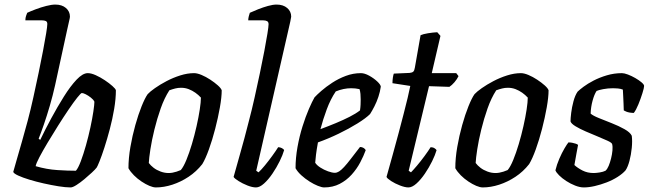

<svg xmlns="http://www.w3.org/2000/svg" viewBox="-20 -820 2842 840"><path d="M289 0Q267 0 236 -5Q205 -10 171.5 -17.5Q138 -25 108.5 -34Q79 -43 59.5 -52Q40 -61 38 -68Q42 -82 52.5 -119Q63 -156 76.5 -202.5Q90 -249 101 -291Q114 -340 126 -394.5Q138 -449 149 -501.5Q160 -554 168.5 -599Q177 -644 182 -674.5Q187 -705 187 -715Q187 -725 180.5 -728Q174 -731 163 -731H91Q91 -742 94 -750.5Q97 -759 99 -764Q114 -771 136.5 -779.5Q159 -788 182.5 -794Q206 -800 222 -800Q251 -800 268.5 -785Q286 -770 286 -747Q286 -743 282.5 -728.5Q279 -714 273 -686L221 -447Q211 -402 198 -357.5Q185 -313 172 -275.5Q159 -238 149 -213L156 -208Q177 -252 204 -302Q231 -352 259.5 -397.5Q288 -443 315 -471.5Q342 -500 364 -500Q379 -500 399 -491Q419 -482 438.5 -469Q458 -456 472 -443.5Q486 -431 487 -425Q487 -388 479.5 -343.5Q472 -299 460.5 -255.5Q449 -212 437 -175Q425 -138 415.5 -114.5Q406 -91 403 -87Q397 -79 382 -65Q367 -51 349 -36Q331 -21 314.5 -10.5Q298 0 289 0ZM312 -73Q322 -84 333.5 -114.5Q345 -145 356 -184Q367 -223 375.5 -262.5Q384 -302 388.5 -332.5Q393 -363 393 -375Q389 -384 377.5 -393Q366 -402 355 -407.5Q344 -413 338 -413Q334 -413 318 -393Q302 -373 280 -340.5Q258 -308 234 -270Q210 -232 188.5 -196Q167 -160 152.5 -132.5Q138 -105 136 -93Q184 -79 230.5 -76Q277 -73 312 -73Z M662 0Q650 0 633.5 -7Q617 -14 599 -26Q581 -38 566 -53Q551 -68 542 -84Q542 -128 550.5 -177Q559 -226 572 -272.5Q585 -319 599.5 -355Q614 -391 626 -408Q636 -419 658 -434.5Q680 -450 708.5 -465Q737 -480 768.5 -490Q800 -500 829 -500Q843 -500 862 -492Q881 -484 900 -471.5Q919 -459 933 -446.5Q947 -434 950 -425Q950 -395 942 -350Q934 -305 921.5 -256.5Q909 -208 894 -166.5Q879 -125 865 -102Q839 -69 805 -46.5Q771 -24 734 -12Q697 0 662 0ZM718 -63Q726 -63 734.5 -64.5Q743 -66 752.5 -69Q762 -72 771 -76Q783 -90 795.5 -120.5Q808 -151 819.5 -189.5Q831 -228 840 -268Q849 -308 854 -341Q859 -374 859 -393Q848 -405 834.5 -414.5Q821 -424 805.5 -430Q790 -436 772 -436Q759 -436 747 -433Q735 -430 721 -425Q699 -391 683 -345.5Q667 -300 655.5 -253Q644 -206 638 -167Q632 -128 631 -107Q639 -96 652 -86Q665 -76 682.5 -69.5Q700 -63 718 -63Z M1100 0Q1084 0 1062.5 -8.5Q1041 -17 1023.5 -28Q1006 -39 1002 -46Q1005 -56 1012 -81.5Q1019 -107 1029 -142Q1039 -177 1049.5 -216Q1060 -255 1069 -291Q1082 -340 1094 -394Q1106 -448 1117 -500Q1128 -552 1136.5 -597Q1145 -642 1150 -673Q1155 -704 1155 -714Q1155 -724 1148.5 -727.5Q1142 -731 1131 -731H1066Q1066 -739 1068.5 -749Q1071 -759 1073 -764Q1088 -771 1109.5 -779.5Q1131 -788 1152.5 -794Q1174 -800 1190 -800Q1219 -800 1236.5 -785Q1254 -770 1254 -747Q1254 -745 1250 -725.5Q1246 -706 1241 -686L1101 -73L1111 -66Q1123 -77 1139 -96.5Q1155 -116 1171 -138Q1187 -160 1197 -176Q1205 -176 1213 -172Q1221 -168 1223 -163Q1217 -142 1203.5 -114.5Q1190 -87 1172 -60.5Q1154 -34 1135 -17Q1116 0 1100 0Z M1398 0Q1388 0 1370.5 -7Q1353 -14 1334 -26Q1315 -38 1298.5 -53Q1282 -68 1273 -84Q1273 -129 1281.5 -176.5Q1290 -224 1303.5 -267Q1317 -310 1331.5 -343.5Q1346 -377 1356 -394Q1366 -405 1386 -422.5Q1406 -440 1433.5 -458Q1461 -476 1493 -488Q1525 -500 1559 -500Q1575 -500 1595 -489Q1615 -478 1630 -464Q1645 -450 1646 -441Q1643 -419 1635.5 -396.5Q1628 -374 1618 -354.5Q1608 -335 1599 -321Q1581 -303 1544 -280Q1507 -257 1461.5 -235Q1416 -213 1371 -197Q1365 -164 1362.5 -143Q1360 -122 1359 -108Q1366 -97 1381.5 -87Q1397 -77 1415 -70.5Q1433 -64 1445 -64Q1454 -64 1463.5 -70Q1473 -76 1485.5 -89.5Q1498 -103 1514.5 -124.5Q1531 -146 1555 -177Q1564 -177 1571 -172.5Q1578 -168 1580 -163Q1571 -138 1556 -109.5Q1541 -81 1518.5 -56Q1496 -31 1466 -15.5Q1436 0 1398 0ZM1382 -255Q1417 -268 1449.5 -281.5Q1482 -295 1509.5 -309Q1537 -323 1555 -337Q1557 -350 1557.5 -362Q1558 -374 1558 -385Q1558 -398 1557 -409Q1556 -420 1553 -430Q1544 -432 1535 -433Q1526 -434 1516 -434Q1500 -434 1483 -430.5Q1466 -427 1449 -420Q1426 -386 1409.5 -341.5Q1393 -297 1382 -255Z M1767 0Q1752 0 1730 -8.5Q1708 -17 1691 -28Q1674 -39 1671 -46Q1685 -96 1698.5 -144.5Q1712 -193 1724 -238Q1736 -283 1746 -322Q1756 -361 1763.5 -392Q1771 -423 1775 -444L1697 -456Q1697 -469 1699 -481.5Q1701 -494 1703 -498L1772 -501Q1783 -502 1788 -506.5Q1793 -511 1795 -524L1820 -666Q1831 -671 1852.5 -674.5Q1874 -678 1893 -679L1907 -663L1869 -500H1976L1986 -487Q1980 -474 1968.5 -460.5Q1957 -447 1946 -440L1857 -443L1768 -73L1778 -66Q1788 -76 1804.5 -95.5Q1821 -115 1837.5 -137.5Q1854 -160 1864 -176Q1874 -176 1881 -171.5Q1888 -167 1890 -163Q1884 -142 1870.5 -114.5Q1857 -87 1839 -60.5Q1821 -34 1802 -17Q1783 0 1767 0Z M2092 0Q2080 0 2063.5 -7Q2047 -14 2029 -26Q2011 -38 1996 -53Q1981 -68 1972 -84Q1972 -128 1980.5 -177Q1989 -226 2002 -272.5Q2015 -319 2029.5 -355Q2044 -391 2056 -408Q2066 -419 2088 -434.5Q2110 -450 2138.5 -465Q2167 -480 2198.5 -490Q2230 -500 2259 -500Q2273 -500 2292 -492Q2311 -484 2330 -471.5Q2349 -459 2363 -446.5Q2377 -434 2380 -425Q2380 -395 2372 -350Q2364 -305 2351.5 -256.5Q2339 -208 2324 -166.5Q2309 -125 2295 -102Q2269 -69 2235 -46.5Q2201 -24 2164 -12Q2127 0 2092 0ZM2148 -63Q2156 -63 2164.5 -64.5Q2173 -66 2182.5 -69Q2192 -72 2201 -76Q2213 -90 2225.5 -120.5Q2238 -151 2249.5 -189.5Q2261 -228 2270 -268Q2279 -308 2284 -341Q2289 -374 2289 -393Q2278 -405 2264.5 -414.5Q2251 -424 2235.5 -430Q2220 -436 2202 -436Q2189 -436 2177 -433Q2165 -430 2151 -425Q2129 -391 2113 -345.5Q2097 -300 2085.5 -253Q2074 -206 2068 -167Q2062 -128 2061 -107Q2069 -96 2082 -86Q2095 -76 2112.5 -69.5Q2130 -63 2148 -63Z M2534 0Q2517 0 2496.5 -8Q2476 -16 2457.5 -28Q2439 -40 2426 -53Q2413 -66 2410 -75Q2416 -100 2427 -125.5Q2438 -151 2449.5 -170.5Q2461 -190 2467 -197Q2475 -197 2483 -195.5Q2491 -194 2498.5 -191.5Q2506 -189 2509 -186Q2506 -170 2502 -148.5Q2498 -127 2493 -98Q2507 -85 2528.5 -74Q2550 -63 2577 -63Q2588 -63 2603.5 -65.5Q2619 -68 2629 -73Q2637 -80 2643 -94.5Q2649 -109 2653.5 -127Q2658 -145 2659.5 -162Q2661 -179 2658 -190Q2656 -196 2637.5 -204.5Q2619 -213 2593.5 -223.5Q2568 -234 2542.5 -245Q2517 -256 2498 -267.5Q2479 -279 2476 -289Q2476 -302 2479 -326.5Q2482 -351 2489 -377Q2496 -403 2507 -419Q2515 -427 2533 -440.5Q2551 -454 2577 -467.5Q2603 -481 2635 -490.5Q2667 -500 2701 -500Q2711 -500 2727 -494Q2743 -488 2759.5 -478.5Q2776 -469 2787 -459.5Q2798 -450 2798 -444Q2798 -436 2790.5 -412Q2783 -388 2773 -363.5Q2763 -339 2753 -326Q2744 -326 2735 -327.5Q2726 -329 2719 -332Q2712 -335 2709 -337Q2709 -350 2708 -366.5Q2707 -383 2706.5 -399.5Q2706 -416 2705 -428Q2695 -432 2683 -433Q2671 -434 2662 -434Q2640 -434 2619 -430Q2598 -426 2590 -422Q2580 -407 2572.5 -379.5Q2565 -352 2564 -323Q2574 -314 2600 -303.5Q2626 -293 2656.5 -281Q2687 -269 2712 -255Q2737 -241 2744 -226Q2747 -203 2744 -173Q2741 -143 2734 -116.5Q2727 -90 2717 -75Q2704 -60 2682 -46Q2660 -32 2634 -22Q2608 -12 2582 -6Q2556 0 2534 0Z"/></svg>

Font: Texturina 12pt Medium
Style: Italic
Weight: 500
Italic angle: -11°
Designer: Guillermo Torres Carreño
Foundry: Omnibus-Type
Version: Version 1.002